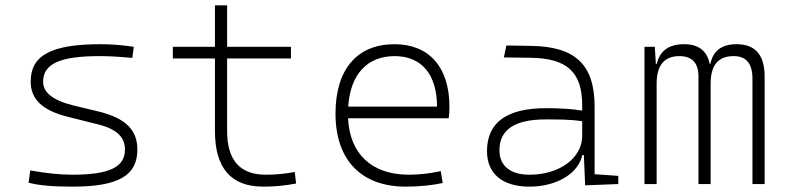

<svg xmlns="http://www.w3.org/2000/svg" viewBox="-20 -694 2970 724"><path d="M252.9 9.8C425.3 9.8 498 -31.2 498 -129.9C498 -202.6 455.6 -248.5 350.1 -273.9L258.8 -295.9C176.3 -315.9 142.6 -346.7 142.6 -385.7C142.6 -453.6 206.1 -482.4 356.4 -482.4C389.2 -482.4 425.8 -480.5 479 -475.6L484.4 -517.6C435.5 -524.4 402.3 -527.3 359.4 -527.3C173.8 -527.3 95.7 -485.8 95.7 -386.2C95.7 -322.3 136.2 -278.3 236.3 -253.4L351.1 -224.6C421.4 -207 451.2 -175.8 451.2 -129.9C451.2 -63.5 391.6 -35.2 252.9 -35.2C207 -35.2 160.2 -40 93.8 -51.3L87.9 -4.9C128.9 5.4 178.2 9.8 252.9 9.8Z M972.7 9.8C1017.1 9.8 1054.7 5.9 1096.7 -2L1091.3 -45.4C1056.6 -39.1 1022.9 -35.2 982.4 -35.2C884.8 -35.2 836.4 -89.8 836.4 -200.2V-473.6H1077.1V-517.6H836.4V-673.8H790.5V-517.6H631.8V-473.6H790.5V-200.2C790.5 -60.1 851.1 9.8 972.7 9.8Z M1510.3 9.8C1560.5 9.8 1612.3 4.4 1649.4 -3.9L1642.1 -48.8C1604 -40 1558.6 -35.2 1522 -35.2C1381.8 -35.2 1298.8 -113.3 1292.5 -248H1671.9C1673.8 -258.3 1674.8 -274.4 1674.8 -291C1674.8 -440.4 1598.6 -527.3 1467.3 -527.3C1326.2 -527.3 1245.1 -432.1 1245.1 -265.6C1245.1 -90.8 1341.8 9.8 1510.3 9.8ZM1293 -292C1300.8 -413.1 1364.3 -482.4 1468.3 -482.4C1569.8 -482.4 1627.9 -413.1 1627.9 -292Z M2186.5 4.9 2311.5 0V-30.8L2222.2 -37.1V-291.5C2222.2 -449.7 2150.4 -518.6 1982.4 -521L1889.6 -522.5L1879.9 -477.5L1982.4 -476.1C2117.7 -474.1 2175.3 -421.9 2175.3 -297.9V-276.9C2139.2 -283.2 2090.8 -286.1 2040 -286.1C1890.6 -286.1 1816.4 -232.4 1816.4 -124C1816.4 -39.1 1874.5 9.8 1976.6 9.8C2080.6 9.8 2161.6 -41 2175.8 -109.4H2181.6ZM2175.3 -236.8V-181.2C2175.3 -98.1 2089.8 -35.2 1976.6 -35.2C1904.8 -35.2 1863.3 -68.4 1863.3 -127.4C1863.3 -205.1 1920.9 -243.7 2037.6 -243.7C2082 -243.7 2134.3 -243.7 2175.3 -236.8Z M2817.4 0H2863.3V-405.3C2863.3 -486.8 2828.1 -527.3 2757.8 -527.3C2701.7 -527.3 2668.9 -502.9 2658.7 -453.1H2656.2C2646 -502.9 2613.8 -527.3 2559.6 -527.3C2502.4 -527.3 2468.3 -502.9 2456.5 -453.1H2453.1L2449.2 -517.6H2410.2V0H2456.1V-378.9C2456.1 -447.8 2484.9 -482.4 2542 -482.4C2589.8 -482.4 2613.8 -456.5 2613.8 -405.3V0H2659.7V-378.9C2659.7 -447.8 2688 -482.4 2746.1 -482.4C2794.9 -482.4 2817.4 -454.1 2817.4 -395.5Z"/></svg>

Font: Cascadia Mono PL ExtraLight
Style: Regular
Weight: 200
Monospace: yes
Designer: Aaron Bell
Foundry: Saja Typeworks
Version: Version 2404.023